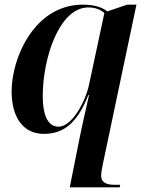

<svg xmlns="http://www.w3.org/2000/svg" viewBox="-20 -566 630 826"><path d="M320 40 280 240H495L497 229H475C439 229 415 221 415 188C415 180 418 161 422 142L567 -546H527L442 -517C422 -532 392 -546 336 -546C129 -546 30 -318 30 -173C30 -62 79 10 169 10C261 10 316 -46 360 -157H363C357 -130 328 -3 320 40ZM232 -21C193 -21 164 -56 164 -154C164 -314 234 -534 360 -534C391 -534 413 -524 429 -510L364 -206C348 -127 289 -21 232 -21Z"/></svg>

Font: Noto Serif Display SemiBold
Style: Italic
Weight: 600
Italic angle: -12°
Designer: Monotype Design Team
Foundry: Monotype Imaging Inc.
Version: Version 2.009